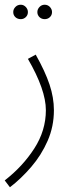

<svg xmlns="http://www.w3.org/2000/svg" viewBox="-35 -562 317 812"><path d="M7 230 -15 201Q61 142 110 66Q159 -10 159 -96Q159 -182 83 -313L116 -331Q156 -260 174.5 -204.5Q193 -149 193 -96Q193 -27 166.5 33.5Q140 94 97 144Q54 194 7 230ZM154 -481Q141 -481 132 -489.5Q123 -498 123 -511Q123 -523 132 -532.5Q141 -542 154 -542Q167 -542 176 -532.5Q185 -523 185 -511Q185 -498 176 -489.5Q167 -481 154 -481ZM53 -481Q39 -481 30 -489.5Q21 -498 21 -511Q21 -523 30 -532.5Q39 -542 53 -542Q65 -542 74 -532.5Q83 -523 83 -511Q83 -498 74 -489.5Q65 -481 53 -481Z"/></svg>

Font: Noto Sans Arabic UI XCn XLt
Style: Regular
Weight: 200
Width: 2
Designer: Monotype Design Team, Nadine Chahine and Nizar Qandah
Foundry: Monotype Imaging Inc.
Version: Version 2.010; ttfautohint (v1.8.4.7-5d5b)